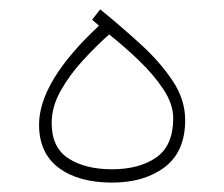

<svg xmlns="http://www.w3.org/2000/svg" viewBox="-20 -390 477 408"><path d="M190.4 -335.4 175.8 -348.1 192.9 -370.1Q237.3 -334 278.8 -296.1Q320.3 -258.3 346.9 -218.3Q373.5 -178.2 373.5 -134.8Q373.5 -67.9 330.1 -34.9Q286.6 -2 218.3 -2Q147 -2 105 -33.2Q63 -64.5 63 -125Q63 -216.8 190.4 -335.4ZM348.1 -138.7Q348.1 -168.9 327.1 -200.4Q306.2 -231.9 274.7 -262Q243.2 -292 211.9 -316.9Q184.6 -292.5 156.2 -261.7Q127.9 -231 108.9 -197Q89.8 -163.1 89.8 -128.4Q89.8 -76.2 125.7 -53.2Q161.6 -30.3 217.8 -30.3Q275.9 -30.3 312 -55.4Q348.1 -80.6 348.1 -138.7Z"/></svg>

Font: Vazirmatn RD UI Thin
Style: Regular
Weight: 100
Designer: Saber Rastikerdar
Foundry: Saber Rastikerdar
Version: Version 33.003